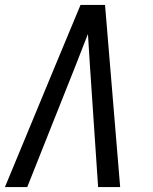

<svg xmlns="http://www.w3.org/2000/svg" viewBox="-21 -755 617 775"><path d="M-1 0H89L284 -490Q296 -522 309 -554Q322 -586 334 -618Q336 -586 338 -554Q340 -522 342 -490L375 0H464L403 -735H304L202 -490Z"/></svg>

Font: Iosevka Sparkle Oblique
Style: Regular
Weight: 400
Italic angle: -9°
Designer: Belleve Invis
Foundry: Belleve Invis
Version: Version 4.5.0; ttfautohint (v1.8.3)